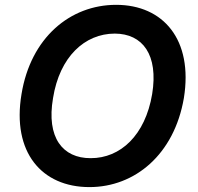

<svg xmlns="http://www.w3.org/2000/svg" viewBox="-20 -757 811 787"><path d="M733.7 -355.1C772.4 -594.5 649.1 -737.2 456 -737.2C267.4 -737.2 105.8 -602.3 68.2 -371.4C28.1 -132.5 151.3 9.9 346.6 9.9C533 9.9 694.2 -123.9 733.7 -355.1ZM603.7 -371.4C575.3 -202.1 473.4 -108.3 351.6 -108.7C236.9 -108.3 169.4 -192.8 197.4 -355.1C224.4 -524.1 327.1 -619 450.3 -619.3C564.6 -619 630 -532.7 603.7 -371.4Z"/></svg>

Font: Riot Sans 2.0
Style: Bold Italic
Weight: 600
Italic angle: -9.39999°
Designer: Rasmus Andersson
Foundry: rsms
Version: Version 3.006;hotconv 1.0.109;makeotfexe 2.5.65596